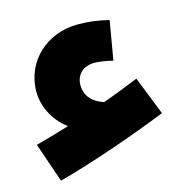

<svg xmlns="http://www.w3.org/2000/svg" viewBox="-82 -532 652 668"><g transform="rotate(-15 244.0 -198.0)"><path d="M458 -79 403 -218C359 -200 316 -183 274 -168C228 -183 209 -212 209 -246C209 -285 237 -309 276 -309C293 -309 317 -305 342 -299L366 -439C329 -448 297 -453 254 -453C144 -453 55 -374 55 -263C55 -203 91 -147 131 -120C88 -107 47 -95 9 -85L58 57C176 26 344 -33 458 -79Z"/></g></svg>

Font: Noto Sans Arabic UI Extra
Style: Regular
Weight: 800
Designer: Nadine Chahine - Monotype Design Team
Foundry: Monotype Imaging Inc.
Version: Version 1.900